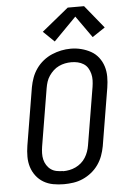

<svg xmlns="http://www.w3.org/2000/svg" viewBox="-63 -1023 727 1077"><g transform="rotate(-5 300.0 -484.5)"><path d="M253 8Q222 8 192.5 2.5Q163 -3 138.5 -17.5Q114 -32 96.5 -55Q79 -78 70.5 -105.5Q62 -133 62 -163.5Q62 -194 67 -225L121 -550Q126 -577 135.5 -603Q145 -629 161.5 -652.5Q178 -676 201 -694.5Q224 -713 250 -724Q276 -735 302.5 -740.5Q329 -746 357 -746Q387 -746 416 -738.5Q445 -731 470 -717Q495 -703 512.5 -680Q530 -657 538.5 -629.5Q547 -602 547 -571.5Q547 -541 542 -510L488 -185Q483 -158 473.5 -132Q464 -106 447.5 -82.5Q431 -59 408.5 -41Q386 -23 360 -11.5Q334 0 306.5 4Q279 8 253 8ZM254 -65Q272 -65 290 -68.5Q308 -72 325 -80Q342 -88 356.5 -100.5Q371 -113 381 -129Q391 -145 397 -162Q403 -179 406 -197L460 -522Q463 -541 463.5 -559.5Q464 -578 459.5 -595.5Q455 -613 446 -628Q437 -643 422 -652.5Q407 -662 389.5 -666Q372 -670 353 -670Q335 -670 317.5 -666.5Q300 -663 283 -655Q266 -647 252 -634Q238 -621 227.5 -605.5Q217 -590 211.5 -573Q206 -556 203 -538L149 -213Q146 -194 145.5 -175.5Q145 -157 149 -140Q153 -123 162.5 -108Q172 -93 186 -83Q200 -73 218 -69.5Q236 -66 254 -66Q254 -66 254 -65.5Q254 -65 254 -65ZM271 -794 209 -854 360 -977H452L557 -848L485 -800L398 -923Z"/></g></svg>

Font: Iosevka Etoile Oblique
Style: Regular
Weight: 400
Italic angle: -9°
Designer: Belleve Invis
Foundry: Belleve Invis
Version: Version 15.5.2; ttfautohint (v1.8.4)